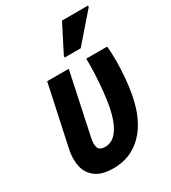

<svg xmlns="http://www.w3.org/2000/svg" viewBox="-190 -872 871 979"><g transform="rotate(-30 245.0 -383.0)"><path d="M187 9Q119 9 82.5 -18.5Q46 -46 36 -91Q26 -136 38 -191L114 -545H241L164 -183Q156 -145 164.5 -126Q173 -107 204 -107Q289 -107 323 -268Q330 -305 335.5 -356.5Q341 -408 343 -458.5Q345 -509 344 -545H467Q471 -512 471 -462.5Q471 -413 466.5 -361Q462 -309 454 -267Q429 -133 359 -62Q289 9 187 9ZM251 -605 254 -618 334 -775H488L486 -766L346 -605Z"/></g></svg>

Font: Noto Sans Condensed
Style: Bold Italic
Weight: 700
Width: 3
Italic angle: -12°
Designer: Monotype Design Team
Foundry: Monotype Imaging Inc.
Version: Version 2.013; ttfautohint (v1.8.4.7-5d5b)